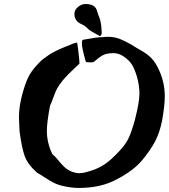

<svg xmlns="http://www.w3.org/2000/svg" viewBox="-20 -930 839 954"><path d="M451.2 -764.6Q436.5 -772.5 429.7 -776.9Q422.9 -781.2 416 -788.1Q409.2 -794.9 401.4 -800.8Q396.5 -804.7 385.3 -809.6Q374 -814.5 365.7 -821.8Q357.4 -829.1 352.5 -841.8Q351.6 -843.8 351.6 -845.2Q351.6 -846.7 351.1 -848.1Q350.6 -849.6 350.6 -851.6Q350.6 -853.5 350.1 -855Q349.6 -856.4 349.6 -858.4Q349.6 -877 361.3 -889.6Q380.9 -910.2 406.2 -910.2Q418 -910.2 433.6 -906.2Q443.4 -903.3 450.2 -896.5Q457 -889.6 459.5 -883.3Q461.9 -877 465.8 -864.3Q469.7 -851.6 472.7 -845.7Q482.4 -822.3 484.4 -784.2Q484.4 -781.2 484.9 -775.9Q485.4 -770.5 485.4 -768.6Q485.4 -752.9 475.6 -751ZM362.3 -718.8Q364.3 -718.8 369.6 -672.9Q375 -627 375 -614.3Q361.3 -600.6 340.8 -581.5Q320.3 -562.5 305.2 -545.9Q290 -529.3 275.4 -508.8Q263.7 -492.2 256.8 -476.1Q250 -460 242.7 -439.5Q235.4 -418.9 228.5 -404.3Q212.9 -321.3 212.9 -280.3Q212.9 -219.7 240.2 -164.1Q254.9 -152.3 271.5 -131.3Q288.1 -110.4 303.7 -96.7Q319.3 -83 341.8 -75.2Q359.4 -69.3 374 -69.3Q389.6 -69.3 410.2 -75.2Q462.9 -88.9 498 -112.3Q533.2 -135.7 574.2 -180.7Q605.5 -213.9 620.1 -246.1Q634.8 -278.3 650.4 -335Q672.9 -422.9 672.9 -464.8Q672.9 -504.9 660.2 -549.8Q649.4 -585.9 636.2 -607.9Q623 -629.9 595.7 -648.4Q571.3 -666 543 -666Q531.2 -666 525.4 -665Q503.9 -663.1 487.8 -653.8Q471.7 -644.5 460 -633.8Q448.2 -623 443.4 -621.1Q438.5 -620.1 431.6 -620.1Q427.7 -620.1 420.4 -620.6Q413.1 -621.1 408.2 -621.1Q406.2 -623 401.4 -640.1Q396.5 -657.2 391.6 -680.2Q386.7 -703.1 386.7 -716.8Q386.7 -730.5 392.6 -732.4Q463.9 -745.1 479.5 -745.1H489.3Q500 -747.1 517.6 -747.1Q526.4 -747.1 534.7 -746.1Q543 -745.1 549.3 -744.1Q555.7 -743.2 564.5 -740.2Q573.2 -737.3 577.1 -735.8Q581.1 -734.4 591.3 -729.5Q601.6 -724.6 604 -723.6Q606.4 -722.7 617.7 -716.3Q628.9 -710 630.9 -709H631.8Q632.8 -708 633.8 -708Q643.6 -700.2 674.3 -683.1Q705.1 -666 724.6 -648.4Q744.1 -630.9 758.8 -604.5Q798.8 -532.2 798.8 -451.2Q798.8 -405.3 785.2 -330.1Q773.4 -270.5 750.5 -227.1Q727.5 -183.6 685.5 -132.8Q642.6 -82 560.5 -39.1Q481.4 3.9 372.1 3.9Q335 3.9 293 -5.9Q266.6 -11.7 245.1 -22.9Q223.6 -34.2 201.7 -48.8Q179.7 -63.5 165 -71.3Q118.2 -112.3 103 -153.8Q87.9 -195.3 77.1 -278.3V-280.3Q77.1 -285.2 75.7 -309.6Q74.2 -334 74.2 -345.7Q74.2 -400.4 89.8 -458Q103.5 -509.8 118.7 -542.5Q133.8 -575.2 165 -608.4Q173.8 -618.2 182.6 -626.5Q191.4 -634.8 202.1 -642.1Q212.9 -649.4 219.7 -654.8Q226.6 -660.2 239.3 -667Q252 -673.8 257.3 -676.8Q262.7 -679.7 277.8 -686.5Q293 -693.4 297.4 -694.8Q301.8 -696.3 319.8 -703.6Q337.9 -710.9 341.8 -712.9Q348.6 -714.8 362.3 -718.8Z"/></svg>

Font: Essays1743
Style: BoldItalic
Weight: 700
Italic angle: -10°
Designer: Based on the typeface in a 1743 English translation of the essays of Montaigne.  PostScript/TrueType font designed by Jo
Version: Version 002.100